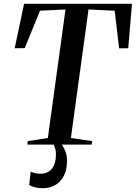

<svg xmlns="http://www.w3.org/2000/svg" viewBox="-20 -763 716 1013"><path d="M124 0 126.5 -18.5 232.5 -35 325.5 -713 191 -706.5 110.5 -509 57.5 -508.5 107 -743H676.5L656.5 -508.5L608.5 -508L585 -706.5L447 -713L354 -35L466 -18.5L463.5 0ZM277.5 -14.5 297 -12.5Q311.5 4.5 322.5 29.5Q333.5 54.5 333.5 86Q333.5 132 317.2 164.2Q301 196.5 272 213.2Q243 230 204.5 230Q183.5 230 164.5 225.2Q145.5 220.5 134 212.5L142 142.5Q150.5 147 164.5 150.5Q178.5 154 195.5 153.5Q233.5 153 254.2 126.2Q275 99.5 275 54Q275.5 31 269.2 14.5Q263 -2 257 -12.5Z"/></svg>

Font: Merriweather 144pt Medium
Style: Italic
Weight: 500
Italic angle: -7.8°
Version: Version 2.101